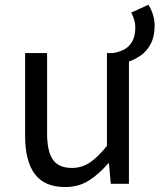

<svg xmlns="http://www.w3.org/2000/svg" viewBox="-20 -764 663 798"><path d="M514 -507.9 448.6 -543.4Q475.1 -547.4 496.1 -558.4Q517.1 -569.4 529.7 -591.9Q542.4 -614.4 542.4 -651.4Q542.4 -666.6 537.6 -682.4Q532.9 -698.3 525.6 -711.6L596.9 -744.4Q608.4 -726.2 615.6 -703.5Q622.7 -680.8 622.7 -657.3Q622.7 -612.6 606.7 -582.1Q590.7 -551.7 565.8 -534.1Q540.8 -516.5 514 -507.9ZM250.7 13.4Q164.6 13.4 124.5 -40.9Q84.3 -95.1 84.3 -199.3V-543.4H175.7V-210.3Q175.7 -134.6 199.9 -100.3Q224.2 -66 278.3 -66Q319.9 -66 353 -88.1Q386 -110.1 424.5 -157.6V-543.4H515.9V0H440.4L432.9 -85.3H430.1Q392.1 -40.9 349.5 -13.7Q306.9 13.4 250.7 13.4Z"/></svg>

Font: Shanggu Sans SC VF
Style: Regular
Weight: 250
Designer: GuiWonder
Version: Version 1.021